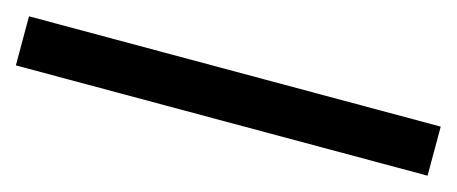

<svg xmlns="http://www.w3.org/2000/svg" viewBox="-38 -7 693 291"><g transform="rotate(15 308.0 138.5)"><path d="M-15 177V100H631V177Z"/></g></svg>

Font: Overpass Mono Light Light
Style: Regular
Weight: 300
Monospace: yes
Version: Version 4.000